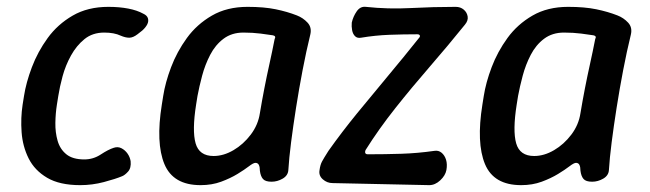

<svg xmlns="http://www.w3.org/2000/svg" viewBox="-20 -530 1896 560"><path d="M214 10Q154 10 117.5 -11.5Q81 -33 63.5 -68Q46 -103 43 -144.5Q40 -186 46 -225L50 -250Q56 -289 73 -334Q90 -379 119 -419Q148 -459 192 -484.5Q236 -510 296 -510Q328 -510 354 -505Q380 -500 398 -490Q409 -485 411.5 -476.5Q414 -468 409.5 -459Q405 -450 395 -441L381 -430Q368 -420 357 -420Q346 -420 332 -426Q313 -435 284 -435Q250 -435 226.5 -416Q203 -397 187 -368Q171 -339 162.5 -307.5Q154 -276 150 -250L146 -225Q142 -200 141.5 -172Q141 -144 148 -119.5Q155 -95 173.5 -80Q192 -65 226 -65Q252 -65 274 -79.5Q296 -94 312 -99Q324 -103 334.5 -97.5Q345 -92 352 -82Q359 -72 361 -60Q363 -40 353.5 -29.5Q344 -19 336 -16Q317 -8 283 1Q249 10 214 10Z M565 10Q485 10 459.5 -51.5Q434 -113 452 -225L456 -250Q462 -289 479 -334Q496 -379 525 -419Q554 -459 598 -484.5Q642 -510 702 -510Q750 -510 784 -503Q818 -496 846 -485Q864 -478 877 -464Q890 -450 885 -429Q873 -380 862.5 -325Q852 -270 843.5 -216Q835 -162 829 -115Q823 -68 821 -34Q820 -18 804.5 -9Q789 0 772 0Q754 0 747 -8Q740 -16 738 -32Q738 -43 735 -49Q732 -55 725 -55Q719 -55 706 -45Q693 -35 672.5 -22.5Q652 -10 625 0Q598 10 565 10ZM603 -75Q632 -75 661 -92Q690 -109 711.5 -137.5Q733 -166 738 -200Q744 -236 751 -272Q758 -308 766 -344Q774 -380 781 -416Q786 -425 776 -427Q764 -429 740.5 -432Q717 -435 690 -435Q656 -435 632 -417Q608 -399 593 -370Q578 -341 569.5 -309Q561 -277 556 -250L552 -225Q540 -149 550.5 -112Q561 -75 603 -75Z M1046 -92Q1044 -87 1045.5 -83.5Q1047 -80 1053 -80Q1103 -80 1150.5 -81.5Q1198 -83 1247 -90Q1259 -92 1268 -84.5Q1277 -77 1281 -64Q1285 -51 1282 -34Q1279 -18 1264 -4Q1249 10 1232 10L950 4Q934 4 921.5 -7Q909 -18 912 -34Q914 -49 919 -58.5Q924 -68 938 -90Q977 -145 1021.5 -199.5Q1066 -254 1112 -309Q1158 -364 1201 -418Q1206 -423 1204.5 -426.5Q1203 -430 1197 -430Q1157 -430 1116 -428.5Q1075 -427 1033 -420Q1022 -418 1015.5 -424.5Q1009 -431 1007 -442Q1005 -453 1006 -464Q1010 -482 1020.5 -497Q1031 -512 1047 -510Q1112 -503 1178 -506.5Q1244 -510 1309 -510Q1323 -510 1332.5 -502Q1342 -494 1344 -482Q1346 -470 1336 -458Q1286 -396 1233.5 -335.5Q1181 -275 1133 -214.5Q1085 -154 1046 -92Z M1500 10Q1420 10 1394.5 -51.5Q1369 -113 1387 -225L1391 -250Q1397 -289 1414 -334Q1431 -379 1460 -419Q1489 -459 1533 -484.5Q1577 -510 1637 -510Q1685 -510 1719 -503Q1753 -496 1781 -485Q1799 -478 1812 -464Q1825 -450 1820 -429Q1808 -380 1797.5 -325Q1787 -270 1778.5 -216Q1770 -162 1764 -115Q1758 -68 1756 -34Q1755 -18 1739.5 -9Q1724 0 1707 0Q1689 0 1682 -8Q1675 -16 1673 -32Q1673 -43 1670 -49Q1667 -55 1660 -55Q1654 -55 1641 -45Q1628 -35 1607.5 -22.5Q1587 -10 1560 0Q1533 10 1500 10ZM1538 -75Q1567 -75 1596 -92Q1625 -109 1646.5 -137.5Q1668 -166 1673 -200Q1679 -236 1686 -272Q1693 -308 1701 -344Q1709 -380 1716 -416Q1721 -425 1711 -427Q1699 -429 1675.5 -432Q1652 -435 1625 -435Q1591 -435 1567 -417Q1543 -399 1528 -370Q1513 -341 1504.5 -309Q1496 -277 1491 -250L1487 -225Q1475 -149 1485.5 -112Q1496 -75 1538 -75Z"/></svg>

Font: Winky Sans
Style: Italic
Weight: 400
Italic angle: -8.97852°
Designer: Simon Atzbach
Foundry: typofactur
Version: Version 1.205